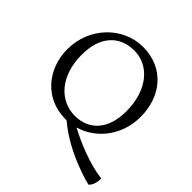

<svg xmlns="http://www.w3.org/2000/svg" viewBox="-241 -935 1365 1365"><g transform="rotate(45 441.5 -252.0)"><path d="M61.5 -344.7C61.5 -143.6 198.2 17.6 402.8 17.6C406.7 17.6 410.6 17.6 414.6 17.1C595.7 172.4 848.6 231.4 848.6 231.4C848.6 231.4 882.8 208 882.8 135.7C749 121.1 600.6 55.7 501 3.9C655.8 -40 771 -187 771 -371.6C771 -579.6 641.1 -736.3 431.6 -736.3C231.9 -736.3 61.5 -564.9 61.5 -344.7ZM161.6 -388.7C161.6 -569.3 254.9 -673.8 406.2 -673.8C551.3 -673.8 670.9 -545.4 670.9 -326.7C670.9 -142.6 573.2 -45.9 434.1 -45.9C282.2 -45.9 161.6 -174.8 161.6 -388.7Z"/></g></svg>

Font: Trykker
Style: Regular
Weight: 400
Designer: Magnus Gaarde
Foundry: Magnus Gaarde
Version: Version 1.001